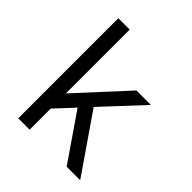

<svg xmlns="http://www.w3.org/2000/svg" viewBox="-202 -872 1004 1004"><g transform="rotate(45 300.0 -370.0)"><path d="M95 0H179V-156L275 -259L453 0H553L332 -321L536 -540H429L179 -268V-740H95Z"/></g></svg>

Font: CommitMonoNiceRocks
Style: Regular
Weight: 400
Monospace: yes
Designer: Eigil Nikolajsen
Foundry: Eigil Nikolajsen
Version: Version 1.143